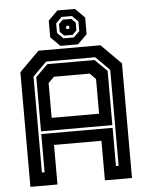

<svg xmlns="http://www.w3.org/2000/svg" viewBox="-60 -948 763 996"><g transform="rotate(-5 322.0 -450.0)"><path d="M57.5 0V-597L160.5 -700H483.5L586.5 -597V0H445.5V-206H198.5V0ZM123.5 -69H137.5V-268H509V-69H523V-568.5L451 -640.5H195.5L123.5 -568.5ZM198.5 -347H445.5V-528L415 -558.5H229L198.5 -528ZM137.5 -282V-564.5L200.5 -626.5H446L509 -564.5V-282ZM276.5 -715 227.5 -763.5V-850.5L276.5 -899.5H368L417 -850.5V-763.5L368 -715ZM295.5 -752.5H349.5L380.5 -783V-833L349.5 -864H295.5L264.5 -833V-783ZM300.5 -766.5 279 -788V-828.5L300.5 -849.5H344.5L366 -828.5V-788L344.5 -766.5ZM318 -798.5H326.5L331 -803.5V-811L326.5 -815.5H318L313.5 -811V-803.5Z"/></g></svg>

Font: Tourney Thin
Style: Regular
Weight: 100
Designer: Tyler Finck
Foundry: Etcetera Type Co
Version: Version 1.015